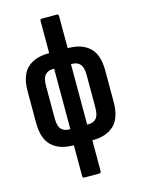

<svg xmlns="http://www.w3.org/2000/svg" viewBox="-129 -756 743 1013"><g transform="rotate(-15 243.0 -249.0)"><path d="M190 6Q115 6 73 -33.5Q31 -73 31 -160V-332Q31 -419 73 -458Q115 -497 190 -497H297Q371 -497 413 -458Q455 -419 455 -332V-160Q455 -73 413 -33.5Q371 6 297 6ZM191 -81H296Q324 -81 339 -98Q354 -115 354 -158V-333Q354 -376 339 -393.5Q324 -411 296 -411H191Q163 -411 147.5 -393.5Q132 -376 132 -333V-158Q132 -115 147.5 -98Q163 -81 191 -81ZM202 185Q193 185 193 174V-19L197 -45V-440L193 -474V-673Q193 -683 202 -683H284Q294 -683 294 -673V-474L289 -442V-45L294 -18V174Q294 185 285 185Z"/></g></svg>

Font: Sofia Sans Extra Condensed
Style: Bold
Weight: 700
Designer: Botio Nikoltchev, Ani Petrova
Foundry: lettersoup
Version: Version 4.101